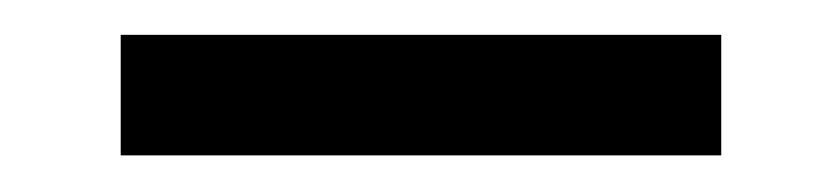

<svg xmlns="http://www.w3.org/2000/svg" viewBox="-20 -730 468 108"><path d="M47.9 -710.4H385.7V-642.6H47.9Z"/></svg>

Font: Stoke
Style: Regular
Weight: 400
Designer: Nicole Fally
Foundry: Nicole Fally
Version: Version 1.002